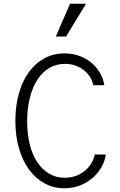

<svg xmlns="http://www.w3.org/2000/svg" viewBox="-20 -995 640 1025"><path d="M486 -170Q474 -115 429.5 -80.5Q385 -46 325 -46Q280 -46 243 -67.5Q206 -89 179.5 -128.5Q153 -168 139 -223.5Q125 -279 125 -348Q125 -417 139.5 -473.5Q154 -530 180 -570Q206 -610 243 -632Q280 -654 326 -654Q383 -654 425 -622.5Q467 -591 478 -540H537Q531 -577 512 -608.5Q493 -640 465 -662.5Q437 -685 401 -697.5Q365 -710 324 -710Q266 -710 217.5 -684Q169 -658 134.5 -610.5Q100 -563 81 -496.5Q62 -430 62 -350Q62 -270 81 -204Q100 -138 134.5 -90.5Q169 -43 217.5 -16.5Q266 10 324 10Q366 10 403 -3.5Q440 -17 469.5 -41Q499 -65 519 -98Q539 -131 545 -170ZM439 -975H354L278 -800H333Z"/></svg>

Font: CommitMonoV142 ExtLt
Style: Regular
Weight: 200
Monospace: yes
Designer: Eigil Nikolajsen
Foundry: Eigil Nikolajsen
Version: Version 1.142